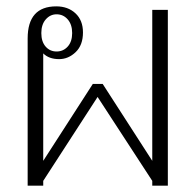

<svg xmlns="http://www.w3.org/2000/svg" viewBox="-20 -584 615 604"><path d="M67 -463Q67 -564 157 -564Q194 -564 217.5 -542Q241 -520 241 -482Q241 -442 218 -420Q195 -398 166 -398Q134 -398 116 -416V-78L272 -320H303L459 -78V-553H508V0H459V-15L287 -279L116 -15V0H67ZM207 -480Q207 -507 193 -523Q179 -539 158 -539Q138 -539 124 -523Q110 -507 110 -480Q110 -453 123.5 -437.5Q137 -422 158 -422Q179 -422 193 -437.5Q207 -453 207 -480Z"/></svg>

Font: Trirong ExtraLight
Style: Regular
Weight: 275
Designer: Katatrad Team
Foundry: CadsonDemak
Version: Version 1.001